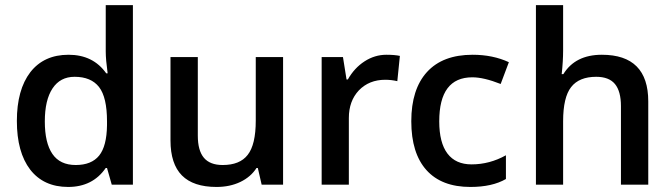

<svg xmlns="http://www.w3.org/2000/svg" viewBox="-20 -728 2648 757"><path d="M396.9 -65.7Q345.3 9.1 248.7 9.1Q152.2 9.1 99.1 -59.2Q46.5 -127.9 46.5 -251Q46.5 -374.1 99.6 -443.4Q153.2 -512.1 250.3 -512.1Q347.3 -512.1 398.9 -438.8H404.4Q396.9 -493.4 396.9 -524.8V-707.8H504V0H420.6L401.9 -65.7ZM401.9 -234.6V-249.7Q401.9 -344.3 370.6 -384.7Q339.2 -425.2 274 -425.2Q217.4 -425.2 187.1 -379.4Q156.7 -333.7 156.7 -249.2Q156.7 -164.8 186.6 -121.1Q216.4 -77.4 278.6 -77.4Q340.7 -77.4 370.8 -114.5Q400.9 -151.7 401.9 -234.6Z M1096.1 0H1011.6L996.5 -65.7H991.4Q968.7 -30.3 927.5 -10.6Q886.2 9.1 833.7 9.1Q742.2 9.1 697.2 -36.4Q652.2 -81.9 652.2 -174.4V-503H759.9V-193.1Q759.9 -134.5 783.9 -105.9Q807.9 -77.4 857.9 -77.4Q925.7 -77.4 956.5 -117.3Q988.4 -157.7 988.4 -252.3V-503H1096.1Z M1503.5 -512.1Q1535.9 -512.1 1556.6 -507.6L1546.5 -408Q1522.8 -413.5 1499 -413.5Q1435.3 -413.5 1394.8 -371.6Q1355.4 -329.6 1355.4 -262.9V0H1248.2V-503H1332.2L1346.3 -414.6H1351.4Q1377.1 -460.1 1417.3 -486.1Q1457.5 -512.1 1503.5 -512.1Z M1834.7 9.1Q1720.9 9.1 1661.3 -57.4Q1601.6 -123.9 1601.6 -250Q1601.6 -376.1 1663.5 -444.1Q1725.5 -512.1 1843.3 -512.1Q1923.2 -512.1 1986.3 -482.8L1954 -396.9Q1887.3 -423.2 1842.3 -423.2Q1711.8 -423.2 1711.8 -249.7Q1711.8 -165.3 1744.2 -122.6Q1776.5 -79.9 1839.2 -79.9Q1910.5 -79.9 1974.7 -115.8V-22.2Q1920.6 9.1 1834.7 9.1Z M2535.9 -328.1V0H2428.2V-309.4Q2428.2 -368 2404.7 -396.6Q2381.2 -425.2 2330.6 -425.2Q2263.4 -425.2 2231.8 -384.7Q2200.2 -344.3 2200.2 -249.7V0H2093V-707.8H2200.2V-528.3Q2200.2 -487.4 2194.6 -435.8H2201.2Q2248.2 -512.1 2352.9 -512.1Q2535.9 -512.1 2535.9 -328.1Z"/></svg>

Font: Khula SemiBold
Style: Regular
Weight: 600
Designer: Erin McLaughlin, Steve Matteson
Version: Version 1.002;PS 1.0;hotconv 1.0.72;makeotf.lib2.5.5900; ttf